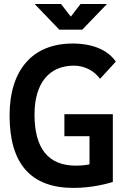

<svg xmlns="http://www.w3.org/2000/svg" viewBox="-20 -918 626 948"><path d="M342.8 9.8C433.1 9.8 508.8 -10.7 537.1 -19.5V-354H297.9V-245.6H421.9V-106.4C401.9 -102.5 379.4 -100.1 354.5 -100.1C219.2 -100.1 150.4 -184.1 150.4 -352.5C150.4 -505.9 221.7 -593.8 344.7 -593.8C396.5 -593.8 443.8 -569.8 474.1 -528.8L551.8 -613.8C513.2 -670.4 438.5 -703.1 338.9 -703.1C141.1 -703.1 27.3 -573.2 27.3 -347.7C27.3 -109.4 132.3 9.8 342.8 9.8ZM272.9 -771.5H386.2L508.3 -898.4H377.9L329.6 -835.9L281.2 -898.4H150.9Z"/></svg>

Font: Cascadia Code NF SemiBold
Style: Regular
Weight: 600
Monospace: yes
Designer: Aaron Bell
Foundry: Saja Typeworks
Version: Version 2404.023